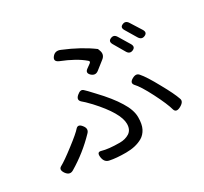

<svg xmlns="http://www.w3.org/2000/svg" viewBox="-158 -979 1317 1241"><g transform="rotate(-30 500.0 -359.0)"><path d="M506 -515Q481 -539 507 -558L536 -579Q551 -590 537 -600Q480 -649 374 -691Q337 -707 360 -736Q383 -765 420 -749Q544 -698 630 -634L636 -618Q649 -583 619 -560L558 -512Q532 -492 506 -515ZM294 -20Q288 -62 319 -53Q366 -39 450 -39Q491 -39 521 -58Q551 -78 551 -122Q551 -202 423 -341Q384 -382 367 -395Q343 -417 372 -442Q402 -468 420 -448Q429 -441 475 -391Q554 -308 594 -242Q635 -177 635 -123Q635 -70 619 -39Q603 -8 576 8Q526 37 453 37Q380 37 334 27Q300 21 294 -20ZM902 -44Q865 -24 855 -52Q842 -101 795 -193Q748 -285 717 -317Q699 -340 731 -358Q764 -377 782 -354Q813 -319 863 -227Q914 -136 929 -91Q940 -65 902 -44ZM298 -249Q322 -219 298 -195Q209 -102 98 -36Q67 -17 43 -50Q20 -83 45 -97Q82 -117 157 -175Q233 -233 255 -259Q275 -279 298 -249ZM738 -653Q765 -665 781 -637L831 -554Q847 -526 820 -514Q793 -502 777 -530L728 -614Q712 -642 738 -653ZM849 -693Q875 -705 892 -677L943 -596Q960 -568 933 -556Q906 -544 889 -572L840 -654Q823 -682 849 -693Z"/></g></svg>

Font: Swei Gothic CJK TC Regular
Style: Regular
Weight: 400
Version: Version 2.129